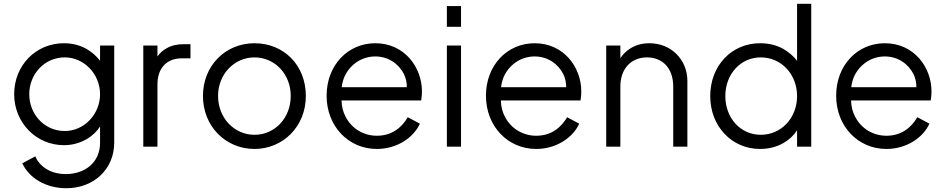

<svg xmlns="http://www.w3.org/2000/svg" viewBox="-20 -777 5009 1017"><path d="M331 220C479 220 585 117 585 -21V-536H510V-455C491 -480 467 -501 438 -518C402 -538 362 -548 319 -548C168 -548 55 -429 55 -278C55 -129 170 -8 319 -8C362 -8 402 -19 439 -40C468 -57 492 -79 510 -107V-21C510 87 426 145 329 145C244 145 188 102 167 51L98 88C134 165 221 220 331 220ZM323 -83C215 -83 135 -172 135 -278C135 -385 216 -473 323 -473C426 -473 510 -384 510 -278C510 -172 426 -83 323 -83Z M814 0V-330C814 -418 865 -468 942 -468H989V-543H955C918 -543 887 -536 862 -521C842 -510 826 -495 814 -478V-536H739V0Z M1328 12C1477 12 1600 -105 1600 -269C1600 -431 1484 -548 1328 -548C1173 -548 1055 -428 1055 -269C1055 -107 1176 12 1328 12ZM1328 -63C1221 -63 1135 -152 1135 -269C1135 -384 1221 -473 1328 -473C1436 -473 1520 -384 1520 -269C1520 -152 1436 -63 1328 -63Z M1976 12C2085 12 2172 -50 2204 -122L2140 -156C2107 -100 2055 -58 1976 -58C1908 -58 1844 -94 1811 -158C1797 -183 1790 -212 1789 -245H2211C2214 -262 2215 -280 2215 -293C2215 -421 2122 -548 1968 -548C1822 -548 1710 -431 1710 -270C1710 -108 1826 12 1976 12ZM1790 -315C1793 -339 1799 -361 1809 -380C1841 -441 1901 -478 1968 -478C2035 -478 2091 -441 2120 -384C2130 -363 2135 -340 2135 -315Z M2422 -635V-745H2347V-635ZM2422 0V-536H2347V0Z M2820 12C2929 12 3016 -50 3048 -122L2984 -156C2951 -100 2899 -58 2820 -58C2752 -58 2688 -94 2655 -158C2641 -183 2634 -212 2633 -245H3055C3058 -262 3059 -280 3059 -293C3059 -421 2966 -548 2812 -548C2666 -548 2554 -431 2554 -270C2554 -108 2670 12 2820 12ZM2634 -315C2637 -339 2643 -361 2653 -380C2685 -441 2745 -478 2812 -478C2879 -478 2935 -441 2964 -384C2974 -363 2979 -340 2979 -315Z M3266 0V-319C3266 -415 3325 -473 3407 -473C3489 -473 3546 -416 3546 -319V0H3621V-348C3621 -462 3534 -548 3420 -548C3380 -548 3345 -538 3315 -518C3295 -505 3279 -488 3266 -469V-536H3191V0Z M4006 12C4052 12 4094 1 4131 -20C4160 -37 4184 -59 4202 -87V0H4277V-757H4202V-455C4183 -480 4158 -501 4129 -518C4093 -538 4052 -548 4006 -548C3855 -548 3742 -429 3742 -268C3742 -108 3856 12 4006 12ZM4010 -63C3902 -63 3822 -152 3822 -268C3822 -385 3903 -473 4010 -473C4118 -473 4202 -384 4202 -268C4202 -152 4118 -63 4010 -63Z M4675 12C4784 12 4871 -50 4903 -122L4839 -156C4806 -100 4754 -58 4675 -58C4607 -58 4543 -94 4510 -158C4496 -183 4489 -212 4488 -245H4910C4913 -262 4914 -280 4914 -293C4914 -421 4821 -548 4667 -548C4521 -548 4409 -431 4409 -270C4409 -108 4525 12 4675 12ZM4489 -315C4492 -339 4498 -361 4508 -380C4540 -441 4600 -478 4667 -478C4734 -478 4790 -441 4819 -384C4829 -363 4834 -340 4834 -315Z"/></svg>

Font: Plus Jakarta Sans
Style: Regular
Weight: 400
Designer: Gumpita Rahayu
Foundry: Tokotype
Version: Version 2.071;gftools[0.9.30]